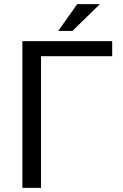

<svg xmlns="http://www.w3.org/2000/svg" viewBox="-20 -910 596 930"><path d="M523.4 -637.7H178.7V0H88.4V-710.9H523.4ZM354 -890.1H463.9L331.1 -760.3H262.2Z"/></svg>

Font: Roboto Web
Style: Regular
Weight: 400
Designer: Google
Version: Version 1.200310; 2013